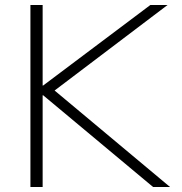

<svg xmlns="http://www.w3.org/2000/svg" viewBox="-20 -750 731 770"><path d="M102 0V-730H151V-407H153L583 -730H652L199 -387L662 0H594L153 -368H151V0Z"/></svg>

Font: M PLUS 1 Light
Style: Regular
Weight: 300
Designer: Coji Morishita
Foundry: UNDERFOREST DESIGN
Version: Version 1.001